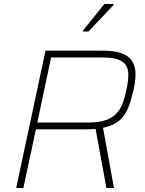

<svg xmlns="http://www.w3.org/2000/svg" viewBox="-20 -942 725 962"><path d="M61 0 208 -688H497Q558 -688 593.5 -673.5Q629 -659 644 -632.5Q659 -606 659 -571Q659 -559 658 -545.5Q657 -532 654.5 -518.5Q652 -505 649 -491Q641 -459 632 -429Q623 -399 608 -373.5Q593 -348 566.5 -329.5Q540 -311 496 -302L551 0H513L459 -296Q446 -295 432.5 -294.5Q419 -294 405 -294H160L97 0ZM167 -328H420Q475 -328 509.5 -340Q544 -352 564 -374Q584 -396 595 -425.5Q606 -455 613 -491Q618 -513 620.5 -532.5Q623 -552 623 -569Q623 -595 611.5 -614Q600 -633 572.5 -643.5Q545 -654 498 -654H236ZM396 -784V-789L503 -922H549V-917L423 -784Z"/></svg>

Font: Saira Thin Thin
Style: Italic
Weight: 250
Italic angle: -12°
Version: Version 1.101